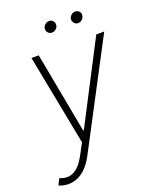

<svg xmlns="http://www.w3.org/2000/svg" viewBox="-187 -802 878 1098"><g transform="rotate(-20 252.5 -252.5)"><path d="M37.6 204.1Q21.5 204.6 6.1 200.9Q-9.3 197.3 -21.5 191.9L-2.4 154.3L-0.5 154.8Q44.4 173.8 82.8 154.1Q121.1 134.3 153.3 74.2L189.9 5.9L83 -545.9H127.4L219.2 -55.2H223.1L477.5 -545.9H525.9L189.9 92.8Q169.9 129.9 145.8 154.8Q121.6 179.7 94.2 191.9Q66.9 204.1 37.6 204.1ZM243.7 -642.1Q228.5 -642.1 219.2 -653.6Q210 -665 212.4 -680.2Q214.8 -692.4 225.6 -701.4Q236.3 -710.4 248.5 -710.4Q264.6 -710.4 273.7 -699.5Q282.7 -688.5 280.3 -672.4Q278.8 -660.6 267.8 -651.4Q256.8 -642.1 243.7 -642.1ZM402.8 -642.1Q388.2 -642.1 378.7 -653.6Q369.1 -665 371.6 -680.2Q374 -692.4 384.5 -701.4Q395 -710.4 407.7 -710.4Q423.3 -710.4 432.9 -699.5Q442.4 -688.5 439 -672.4Q436.5 -660.2 426.5 -651.1Q416.5 -642.1 402.8 -642.1Z"/></g></svg>

Font: Inter Tight ExtraLight
Style: Italic
Weight: 250
Italic angle: -9.39999°
Designer: Rasmus Andersson
Foundry: rsms
Version: Version 3.004